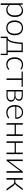

<svg xmlns="http://www.w3.org/2000/svg" viewBox="2547 -3093 724 5858"><g transform="rotate(90 2909.0 -164.0)"><path d="M82 176V-497.5H108.5Q121 -497.5 123 -485L127.5 -408Q160.5 -453 205 -479.5Q249.5 -506 304.5 -506Q396 -506 447.2 -442.5Q498.5 -379 498.5 -252Q498.5 -197.5 484.2 -150.2Q470 -103 442.2 -68.2Q414.5 -33.5 374.2 -13.5Q334 6.5 281.5 6.5Q231 6.5 194 -12Q157 -30.5 130 -66.5V176ZM291 -467.5Q241.5 -467.5 201.5 -442Q161.5 -416.5 130 -371V-108.5Q158.5 -65.5 193 -48.2Q227.5 -31 272.5 -31Q316.5 -31 349.5 -47Q382.5 -63 404.8 -92.2Q427 -121.5 438.2 -162.2Q449.5 -203 449.5 -252Q449.5 -363 408.5 -415.2Q367.5 -467.5 291 -467.5Z M830 -505.5Q883.5 -505.5 925.8 -487.2Q968 -469 997 -435.5Q1026 -402 1041.2 -354.8Q1056.5 -307.5 1056.5 -249Q1056.5 -190.5 1041.2 -143.5Q1026 -96.5 997 -63Q968 -29.5 925.8 -11.5Q883.5 6.5 830 6.5Q776.5 6.5 734.2 -11.5Q692 -29.5 662.8 -63Q633.5 -96.5 618.2 -143.5Q603 -190.5 603 -249Q603 -307.5 618.2 -354.8Q633.5 -402 662.8 -435.5Q692 -469 734.2 -487.2Q776.5 -505.5 830 -505.5ZM830 -31Q874.5 -31 907.8 -46.2Q941 -61.5 963.2 -90Q985.5 -118.5 996.5 -158.8Q1007.5 -199 1007.5 -249Q1007.5 -298.5 996.5 -339Q985.5 -379.5 963.2 -408.2Q941 -437 907.8 -452.5Q874.5 -468 830 -468Q785.5 -468 752.2 -452.5Q719 -437 696.8 -408.2Q674.5 -379.5 663.2 -339Q652 -298.5 652 -249Q652 -199 663.2 -158.8Q674.5 -118.5 696.8 -90Q719 -61.5 752.2 -46.2Q785.5 -31 830 -31Z M1570 -497.5V-36.5H1661V161.5Q1661 177.5 1646 177.5H1618.5V0H1142V163.5Q1142 169 1138.8 173.2Q1135.5 177.5 1129 177.5H1099.5V-35.5H1119Q1137 -35.5 1154.8 -43Q1172.5 -50.5 1189.2 -69.8Q1206 -89 1221 -122.2Q1236 -155.5 1248 -206.8Q1260 -258 1269 -329.5Q1278 -401 1282.5 -497.5ZM1322 -459.5Q1316.5 -360 1305.2 -287.5Q1294 -215 1279 -164.5Q1264 -114 1246.2 -83Q1228.5 -52 1210.5 -35.5H1523.5V-459.5Z M2092.5 -431Q2090 -428.5 2087.8 -426.8Q2085.5 -425 2081.5 -425Q2076.5 -425 2068 -431.8Q2059.5 -438.5 2045 -446.5Q2030.5 -454.5 2008.8 -461.2Q1987 -468 1956 -468Q1913 -468 1879.8 -452.8Q1846.5 -437.5 1823.5 -409Q1800.5 -380.5 1788.8 -340Q1777 -299.5 1777 -249Q1777 -196.5 1789.2 -156Q1801.5 -115.5 1824 -87.8Q1846.5 -60 1878.5 -45.5Q1910.5 -31 1949.5 -31Q1985.5 -31 2009.8 -39.5Q2034 -48 2049.8 -58Q2065.5 -68 2074.5 -76.5Q2083.5 -85 2089.5 -85Q2095.5 -85 2099.5 -80L2112 -64Q2100.5 -49 2083 -36Q2065.5 -23 2043.5 -13.5Q2021.5 -4 1995.8 1.2Q1970 6.5 1942 6.5Q1894.5 6.5 1855.2 -10.8Q1816 -28 1787.8 -60.8Q1759.5 -93.5 1743.8 -141Q1728 -188.5 1728 -249Q1728 -306 1743 -353Q1758 -400 1787 -434Q1816 -468 1857.8 -486.8Q1899.5 -505.5 1953.5 -505.5Q2002 -505.5 2039.5 -490Q2077 -474.5 2105 -448Z M2163.5 -497.5H2627.5V-461H2419.5V0H2371.5V-461H2163.5Z M2725.5 -497.5H2891Q2936 -497.5 2967.5 -488.2Q2999 -479 3018.5 -463.2Q3038 -447.5 3047 -426.5Q3056 -405.5 3056 -382.5Q3056 -366 3051 -347.5Q3046 -329 3034 -312.2Q3022 -295.5 3001.8 -282Q2981.5 -268.5 2951 -262Q3018.5 -254 3050.5 -221.5Q3082.5 -189 3082.5 -141Q3082.5 -107.5 3069.2 -81.2Q3056 -55 3032.2 -37Q3008.5 -19 2975.2 -9.5Q2942 0 2902 0H2725.5ZM2771.5 -242V-34H2901.5Q2933 -34 2958.5 -41.5Q2984 -49 3001.5 -63Q3019 -77 3028.5 -97Q3038 -117 3038 -141.5Q3038 -164 3030.5 -182.5Q3023 -201 3006.8 -214.2Q2990.5 -227.5 2964.8 -234.8Q2939 -242 2903 -242ZM2771.5 -274H2889.5Q2916.5 -274 2939.5 -281.2Q2962.5 -288.5 2979 -302Q2995.5 -315.5 3004.8 -334.2Q3014 -353 3014 -376Q3014 -393 3007.8 -408.8Q3001.5 -424.5 2986.8 -437Q2972 -449.5 2948.2 -457Q2924.5 -464.5 2889.5 -464.5H2771.5Z M3409 -505.5Q3451 -505.5 3487 -491Q3523 -476.5 3549.5 -448.8Q3576 -421 3591.2 -380.5Q3606.5 -340 3606.5 -287.5Q3606.5 -276.5 3603.5 -272.5Q3600.5 -268.5 3593.5 -268.5H3231.5V-259Q3231.5 -203 3244.5 -160.5Q3257.5 -118 3281.5 -89.2Q3305.5 -60.5 3339.5 -46Q3373.5 -31.5 3415.5 -31.5Q3453 -31.5 3480.5 -39.8Q3508 -48 3526.8 -58.2Q3545.5 -68.5 3556.5 -76.8Q3567.5 -85 3572.5 -85Q3579 -85 3582.5 -80L3595.5 -64Q3583.5 -49 3563.8 -36Q3544 -23 3519.8 -13.8Q3495.5 -4.5 3467.8 1Q3440 6.5 3412 6.5Q3361 6.5 3319 -11.2Q3277 -29 3247 -63Q3217 -97 3200.8 -146.2Q3184.5 -195.5 3184.5 -259Q3184.5 -312.5 3199.8 -357.8Q3215 -403 3243.8 -435.8Q3272.5 -468.5 3314.2 -487Q3356 -505.5 3409 -505.5ZM3409.5 -470Q3371 -470 3340.5 -458Q3310 -446 3287.8 -423.5Q3265.5 -401 3251.8 -369.5Q3238 -338 3233.5 -299H3563.5Q3563.5 -339 3552.2 -370.8Q3541 -402.5 3520.5 -424.5Q3500 -446.5 3471.8 -458.2Q3443.5 -470 3409.5 -470Z M4127.5 -497.5V0H4079.5V-249.5H3784V0H3736V-497.5H3784V-286H4079.5V-497.5Z M4683 -497.5V0H4635V-249.5H4339.5V0H4291.5V-497.5H4339.5V-286H4635V-497.5Z M4847 0V-497.5H4895V-96.5Q4895 -89.5 4894.5 -81.5Q4894 -73.5 4893 -66Q4896 -72.5 4899.5 -78.2Q4903 -84 4906 -88.5Q4906.5 -89.5 4919.8 -107Q4933 -124.5 4954.2 -152.8Q4975.5 -181 5002 -216.5Q5028.5 -252 5056.5 -289Q5121.5 -375.5 5204 -485Q5207 -490 5211.8 -493.8Q5216.5 -497.5 5222 -497.5H5249.5V0H5202V-401Q5202 -415.5 5203.5 -431.5Q5200.5 -424.5 5197 -419Q5193.5 -413.5 5190.5 -409Q5189.5 -408 5176.5 -390.2Q5163.5 -372.5 5142.2 -344.5Q5121 -316.5 5094.2 -281Q5067.5 -245.5 5040 -208.5Q4975 -122 4892.5 -12Q4889.5 -7.5 4884.8 -3.8Q4880 0 4874.5 0Z M5722.5 -483.5Q5726.5 -489.5 5733.2 -493.5Q5740 -497.5 5747.5 -497.5H5784L5638 -301.5Q5626.5 -285.5 5612.8 -274.2Q5599 -263 5579.5 -257Q5603 -252 5620 -239.8Q5637 -227.5 5651 -207L5799.5 0H5766Q5753 0 5745.5 -4.2Q5738 -8.5 5732.5 -17L5606.5 -193.5Q5592 -214.5 5571.8 -225.2Q5551.5 -236 5526 -236H5461.5V0.5H5413.5V-497.5H5461.5V-269H5519Q5540 -269 5558.8 -279Q5577.5 -289 5590 -306.5Z"/></g></svg>

Font: Lato Light
Style: Regular
Weight: 300
Designer: Lukasz Dziedzic
Foundry: tyPoland Lukasz Dziedzic
Version: Version 2.007; 2014-02-27